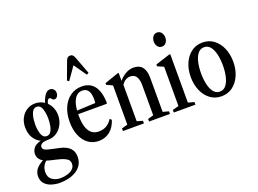

<svg xmlns="http://www.w3.org/2000/svg" viewBox="-150 -1210 2459 1831"><g transform="rotate(-20 1079.5 -295.0)"><path d="M212.5 -166Q128.5 -166 128.5 -120.5Q128.5 -102 148.8 -90.8Q169 -79.5 228 -68L285.5 -55.5Q422 -28 422 80.5Q422 128 401.2 162Q380.5 196 345.2 217.5Q310 239 267.2 249Q224.5 259 180.5 259Q137 259 96 246.2Q55 233.5 28.8 205Q2.5 176.5 2.5 130Q2.5 92 24.5 60.8Q46.5 29.5 99 1.5Q47.5 -28 47.5 -82Q47.5 -110 67.5 -138.5Q87.5 -167 143 -181Q100 -201 73.2 -244.8Q46.5 -288.5 46.5 -350.5Q46.5 -403.5 68.2 -445Q90 -486.5 127.8 -510.5Q165.5 -534.5 213 -534.5Q264 -534.5 305.5 -506.5Q313 -531 324.5 -555.2Q336 -579.5 352.8 -595.8Q369.5 -612 392 -612Q412.5 -612 427.2 -597.8Q442 -583.5 442 -559Q442 -538 431 -522.8Q420 -507.5 402.5 -507.5Q390 -507.5 384 -514Q378 -520.5 372.5 -527Q367 -533.5 357.5 -533.5Q346.5 -533.5 339 -520.2Q331.5 -507 328 -488.5Q353 -464.5 367.8 -429.8Q382.5 -395 382.5 -353Q382.5 -304.5 361.2 -261.8Q340 -219 302 -192.5Q264 -166 212.5 -166ZM212.5 -203Q240.5 -203 255.8 -227Q271 -251 277.2 -286.5Q283.5 -322 283.5 -355.5Q283.5 -383 278.2 -416.8Q273 -450.5 258.8 -474.8Q244.5 -499 216.5 -499Q195 -499 181 -483.5Q167 -468 159.5 -443.8Q152 -419.5 149 -393Q146 -366.5 146 -344.5Q146 -316.5 151.2 -283.5Q156.5 -250.5 170.8 -226.8Q185 -203 212.5 -203ZM81 116.5Q81 169.5 116.5 194.2Q152 219 199 219Q235 219 269.2 209.2Q303.5 199.5 326 178.5Q348.5 157.5 348.5 124Q348.5 106 339 91.5Q329.5 77 303 64.2Q276.5 51.5 226.5 40L160.5 24.5Q143.5 20.5 129 15Q106 32 93.5 59.2Q81 86.5 81 116.5Z M665.5 10.5Q604.5 10.5 559.2 -22.8Q514 -56 488.8 -115.8Q463.5 -175.5 463.5 -254Q463.5 -337.5 491.5 -400.5Q519.5 -463.5 569.8 -499Q620 -534.5 686 -534.5Q769 -534.5 813 -475.8Q857 -417 859 -303.5L853.5 -297H565.5Q565 -292 565 -286.5Q565 -74.5 696.5 -74.5Q783.5 -74.5 831.5 -152.5L848.5 -137Q827 -67 779 -28.2Q731 10.5 665.5 10.5ZM677 -495.5Q630 -495.5 601.8 -453.2Q573.5 -411 567 -333L754.5 -341.5Q757 -353 757 -380.5Q757 -495.5 677 -495.5ZM593 -622.5 574 -634 640 -812Q647 -831.5 657.5 -840.2Q668 -849 684.5 -849Q700 -849 709 -840.2Q718 -831.5 726 -812L793 -634L772.5 -622.5L682.5 -751Z M911.5 0V-26.5L971.5 -43V-441L911.5 -469V-486L1051 -534.5H1062.5V-454.5Q1094 -492 1132.2 -513.2Q1170.5 -534.5 1211 -534.5Q1329.5 -534.5 1329.5 -387V-42.5L1388.5 -26.5V0H1176.5V-26.5L1234 -42.5V-347Q1234 -465.5 1153.5 -465.5Q1102.5 -465.5 1066.5 -413.5V-43L1124.5 -26.5V0Z M1537 -629Q1510 -629 1494.5 -650.5Q1479 -672 1479 -699.5Q1479 -729.5 1494.8 -750.8Q1510.5 -772 1537 -772Q1564.5 -772 1580.5 -750.8Q1596.5 -729.5 1596.5 -699.5Q1596.5 -672 1581 -650.5Q1565.5 -629 1537 -629ZM1427.5 0V-26.5L1490.5 -43V-442L1428 -469V-487L1574.5 -534.5H1586V-43L1647 -26.5V0Z M1910.5 10.5Q1845.5 10.5 1797 -25.8Q1748.5 -62 1721.8 -123.8Q1695 -185.5 1695 -262Q1695 -339 1721.8 -400.5Q1748.5 -462 1797 -498.2Q1845.5 -534.5 1910.5 -534.5Q1976 -534.5 2024.5 -498.2Q2073 -462 2099.8 -400.5Q2126.5 -339 2126.5 -262Q2126.5 -185.5 2099.8 -123.8Q2073 -62 2024.5 -25.8Q1976 10.5 1910.5 10.5ZM1910.5 -37Q1949 -37 1973.5 -68.2Q1998 -99.5 2009.8 -150.8Q2021.5 -202 2021.5 -262.5Q2021.5 -323 2010 -374Q1998.5 -425 1974 -456Q1949.5 -487 1910.5 -487Q1872 -487 1847.2 -456Q1822.5 -425 1811 -373.8Q1799.5 -322.5 1799.5 -262Q1799.5 -201.5 1811 -150.2Q1822.5 -99 1847 -68Q1871.5 -37 1910.5 -37Z"/></g></svg>

Font: Libre Caslon Condensed Medium
Style: Regular
Weight: 500
Designer: Pablo Impallari, Rodrigo Fuenzalida, Katja Schimmel, Ertekin Erdin
Foundry: Pablo Impallari, Rodrigo Fuenzalida
Version: Version 2.000; ttfautohint (v1.8.4.7-5d5b);gftools[0.9.33]